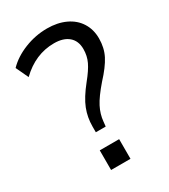

<svg xmlns="http://www.w3.org/2000/svg" viewBox="-180 -816 797 904"><g transform="rotate(-30 218.5 -364.0)"><path d="M260 -417Q294.7 -459.6 309.4 -490.6Q324.2 -521.6 324.2 -558.6Q324.2 -602.9 296 -627.1Q267.8 -651.2 217.3 -651.2Q115.6 -651.2 34.8 -572.9L2.9 -640.7Q41.4 -680.5 101 -704.3Q160.6 -728 223.5 -728Q279.9 -728 322.9 -708Q366 -688 389.4 -650.9Q412.8 -613.9 412.8 -565.4Q412.8 -514.4 392.1 -473.8Q371.3 -433.2 322.5 -380.6Q276.1 -327 257.4 -290.5Q238.6 -253.9 235.1 -215.1L232.5 -189.8H178.8V-220.6Q178.8 -270.5 196.2 -314.8Q213.5 -359.1 260 -417ZM152.2 -106.8H257.6V0H152.2Z"/></g></svg>

Font: Min Sans VF VF
Style: Regular
Weight: 400
Designer: Jinseong-Kim, NotoSansCJK, Nunito
Foundry: Jinseong-Kim
Version: Version 1.420;Glyphs 3.1.2 (3151)